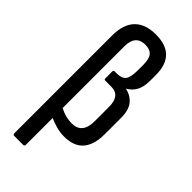

<svg xmlns="http://www.w3.org/2000/svg" viewBox="-275 -742 978 978"><g transform="rotate(45 213.5 -253.0)"><path d="M63 185Q54 185 54 175V-529Q54 -610 93.5 -650.5Q133 -691 208 -691Q354 -691 354 -545V-505Q354 -459 339 -431.5Q324 -404 297 -389V-387Q337 -378 360 -349Q383 -320 383 -266V-148Q383 8 245 8Q215 8 187 0Q159 -8 137 -18V175Q137 185 128 185ZM137 -534V-90Q179 -67 225 -67Q300 -67 300 -158V-261Q300 -342 236 -342H192Q184 -342 184 -350V-400Q184 -409 191 -409H205Q244 -409 258 -428Q272 -447 272 -497V-536Q272 -579 256.5 -597.5Q241 -616 207 -616Q137 -616 137 -534Z"/></g></svg>

Font: Sofia Sans Condensed Medium
Style: Regular
Weight: 500
Designer: Botio Nikoltchev, Ani Petrova
Foundry: lettersoup
Version: Version 4.101; ttfautohint (v1.8.4.7-5d5b)